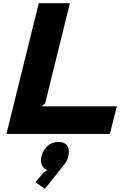

<svg xmlns="http://www.w3.org/2000/svg" viewBox="-20 -830 785 1190"><path d="M402.8 139.2Q396 169.9 375 193.8L258.8 339.8L199.2 299.8L252 236.8L274.9 224.1Q250.5 217.8 240 193.6Q229.5 169.4 236.8 139.2Q247.1 99.1 274.7 74.5Q302.2 49.8 341.8 49.8Q381.8 49.8 397.5 74.5Q413.1 99.1 402.8 139.2ZM704.1 -170.9 661.1 0H20L220.2 -810.1H413.1L259.8 -189L237.8 -170.9Z"/></svg>

Font: Sinkin Sans 800 Black Italic
Style: Regular
Weight: 900
Italic angle: -112°
Designer: Keith Bates
Foundry: K-Type
Version: Sinkin Sans (version 1.0)  by Keith Bates   •   © 2014   www